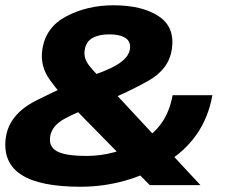

<svg xmlns="http://www.w3.org/2000/svg" viewBox="-31 -701 859 727"><path d="M273.2 6.1Q445.7 6.1 594.5 -83.1Q743.3 -172.3 773.2 -340.5H622.5Q601.4 -220 501.4 -165.3Q401.5 -110.6 297.8 -110.6Q216.3 -110.6 184.5 -128.3Q152.8 -146 159.1 -184.7Q165.4 -224.6 212.5 -250.8Q259.5 -277 357.3 -312.6Q453.6 -351.6 531 -395.3Q608.5 -439.1 619.7 -514.4Q632.2 -598.7 569.4 -639.8Q506.6 -681 398.9 -681Q299.6 -681 220.5 -639.4Q141.4 -597.7 129.3 -513.3Q119.4 -450.7 159.2 -396.5Q199 -342.4 235.2 -306.3L536.1 0H728L368.9 -386.2Q329.3 -424 306.7 -452.6Q284.1 -481.3 290 -513.3Q294.9 -543.6 319.4 -557.2Q343.8 -570.9 382.9 -570.9Q422.6 -570.9 444.1 -557.1Q465.5 -543.4 460.7 -513.7Q455.2 -481.9 412.7 -456.2Q370.3 -430.6 294.5 -407.9Q213.2 -373.9 106.6 -320.6Q0.1 -267.4 -9.8 -173.4Q-19.3 -82.9 51.3 -38.4Q121.9 6.1 273.2 6.1Z"/></svg>

Font: Anybody Thin
Style: Italic
Weight: 100
Italic angle: -10°
Designer: Tyler Finck
Foundry: Etcetera Type Company
Version: Version 1.114;gftools[0.9.25]